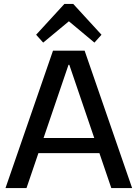

<svg xmlns="http://www.w3.org/2000/svg" viewBox="-20 -958 701 978"><path d="M250 -700H411L653 0H547L333 -628H329L115 0H8ZM154 -255H506V-178H154ZM164 -781 308 -938H353L497 -781L461 -741L304 -872H358L200 -741Z"/></svg>

Font: Pathway Extreme Medium
Style: Regular
Weight: 500
Designer: Eduardo Rodriguez Tunni
Foundry: Eduardo Rodriguez Tunni
Version: Version 1.001;gftools[0.9.26]